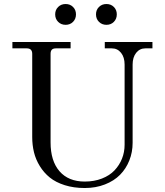

<svg xmlns="http://www.w3.org/2000/svg" viewBox="-20 -922 824 960"><path d="M42 -680.2V-711.9H333V-680.2H259.8Q245.6 -680.2 239.3 -673.6Q232.9 -667 232.9 -652.8V-210Q232.9 -117.2 277.6 -65.7Q322.3 -14.2 403.8 -14.2Q451.2 -14.2 489.7 -29.3Q528.3 -44.4 552.7 -70.3Q577.1 -96.2 590.1 -128.9Q603 -161.6 603 -198.2V-599.1Q603 -635.7 585.2 -658Q567.4 -680.2 539.1 -680.2H503.9V-711.9H742.2V-680.2H707Q678.7 -680.2 660.9 -658Q643.1 -635.7 643.1 -599.1V-208Q643.1 -161.1 626.7 -119.9Q610.4 -78.6 580.3 -48.1Q550.3 -17.6 504.6 0.2Q459 18.1 403.8 18.1Q348.6 18.1 303.7 3.9Q258.8 -10.3 229 -34.4Q199.2 -58.6 179 -91.6Q158.7 -124.5 149.9 -160.6Q141.1 -196.8 141.1 -236.8V-652.8Q141.1 -680.2 113.8 -680.2ZM474.9 -887.2Q489.7 -901.9 512.2 -901.9Q534.7 -901.9 549.3 -887.2Q564 -872.6 564 -850.1Q564 -827.6 549.3 -812.7Q534.7 -797.9 512.2 -797.9Q489.7 -797.9 474.9 -812.7Q460 -827.6 460 -850.1Q460 -872.6 474.9 -887.2ZM270.8 -887.2Q285.6 -901.9 308.1 -901.9Q330.6 -901.9 345.2 -887.2Q359.9 -872.6 359.9 -850.1Q359.9 -827.6 345.2 -812.7Q330.6 -797.9 308.1 -797.9Q285.6 -797.9 270.8 -812.7Q255.9 -827.6 255.9 -850.1Q255.9 -872.6 270.8 -887.2Z"/></svg>

Font: Flanker Steampunk
Style: Regular
Weight: 400
Designer: Alexey Kryukov, Leonardo Di Lena
Foundry: Alexey Kryukov, Leonardo Di Lena
Version: 1.210